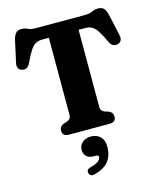

<svg xmlns="http://www.w3.org/2000/svg" viewBox="-142 -819 1010 1206"><g transform="rotate(-15 363.0 -216.5)"><path d="M205 -700H520Q553 -700 571.8 -709.2Q590.5 -718.5 611.5 -718.5Q635.5 -718.5 647.8 -706Q660 -693.5 667.5 -665.5L699.5 -520Q704 -499.5 696.2 -486Q688.5 -472.5 671.5 -469.5Q638 -462.5 622.5 -496.5Q599 -546.5 581.5 -573.5Q564 -600.5 546 -610.5Q528 -620.5 503.5 -620.5H459.5V-119.5Q459.5 -103.5 466.8 -95.2Q474 -87 486.5 -82L509.5 -75Q536.5 -63.5 536.5 -36Q536.5 0 493.5 0H232Q189 0 189 -36Q189 -63.5 216 -75L238.5 -82Q251.5 -87 258.8 -95.2Q266 -103.5 266 -119.5V-620.5H222Q197.5 -620.5 179.5 -610.5Q161.5 -600.5 144 -573.5Q126.5 -546.5 103 -496.5Q87.5 -462.5 54 -469.5Q37 -472.5 29.2 -486Q21.5 -499.5 26 -520L58 -665.5Q65.5 -693.5 77.8 -706Q90 -718.5 114 -718.5Q134.5 -718.5 153.2 -709.2Q172 -700 205 -700ZM347 171.5Q314.5 171.5 298.5 155.2Q282.5 139 282.5 113Q282.5 83.5 304.8 65Q327 46.5 359.5 46.5Q397 46.5 420.5 69Q444 91.5 444 135.5Q444 191 416 228Q388 265 322.5 282Q307 286.5 297.5 281Q288 275.5 285.5 264.5Q279.5 241 308.5 233Q348 222.5 362.5 209.8Q377 197 377 184Q377 171.5 361 171.5Z"/></g></svg>

Font: Fraunces 9pt Soft
Style: Bold
Weight: 700
Version: Version 1.000;[b76b70a41]